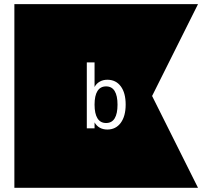

<svg xmlns="http://www.w3.org/2000/svg" viewBox="-20 -850 1017 919"><path d="M542.5 -349.1Q542.5 -305.7 528.8 -283.4Q515.1 -261.2 487.8 -261.2Q460.4 -261.2 446.5 -283.7Q432.6 -306.2 432.6 -349.1Q432.6 -392.1 446.5 -414.3Q460.4 -436.5 487.8 -436.5Q515.1 -436.5 528.8 -414.3Q542.5 -392.1 542.5 -349.1ZM432.6 -433.6V-551.3H395.5V-235.8H432.6V-264.2Q441.9 -247.6 457.5 -238.8Q473.1 -230 493.7 -230Q534.2 -230 557.9 -262Q581.5 -293.9 581.5 -349.6Q581.5 -405.3 558.1 -436.8Q534.7 -468.3 493.7 -468.3Q473.1 -468.3 457.3 -459.2Q441.4 -450.2 432.6 -433.6ZM927.7 -830.1 708 -390.6 927.7 48.8H48.8V-830.1Z"/></svg>

Font: BabelStone Maritime
Style: Regular
Weight: 400
Designer: Andrew West
Foundry: BabelStone
Version: Version 0.001;February 23, 2018